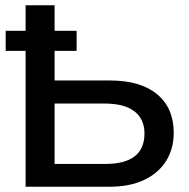

<svg xmlns="http://www.w3.org/2000/svg" viewBox="-20 -708 717 728"><path d="M638.7 -204.6Q638.7 -143.6 609.6 -97.4Q580.6 -51.3 526.1 -25.6Q471.7 0 396 0H77.1V-515.1H1.5V-591.3H77.1V-688H187V-591.3H270.5V-515.1H187V-402.8H397.5Q512.7 -402.8 575.7 -350.6Q638.7 -298.3 638.7 -204.6ZM527.8 -202.1Q527.8 -256.3 489.7 -285.9Q451.7 -315.4 376 -315.4H187V-86.4H379.4Q527.8 -86.4 527.8 -202.1Z"/></svg>

Font: Arimo Medium
Style: Regular
Weight: 500
Designer: Steve Matteson
Foundry: Monotype Imaging Inc.
Version: Version 1.33